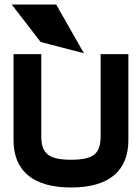

<svg xmlns="http://www.w3.org/2000/svg" viewBox="-20 -820 618 851"><path d="M229 -800H32L160 -634L352 -584ZM426 -216C426 -139 395 -112 295 -112C195 -112 163 -140 163 -216V-580H40V-199C40 -64 125 11 295 11C465 11 549 -64 549 -199V-580H426Z"/></svg>

Font: Charger
Style: Hemi
Weight: 900
Designer: Jasper
Foundry: Cannot Into Space Fonts
Version: Version 0.99